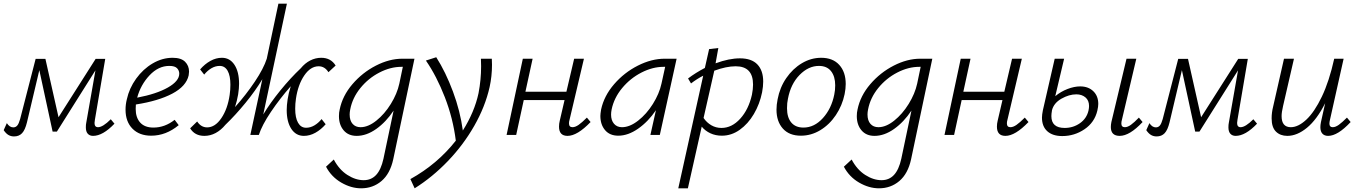

<svg xmlns="http://www.w3.org/2000/svg" viewBox="-28 -731 7362 1040"><path d="M592 -61Q529 5 476 5Q458 5 447.5 -6.5Q437 -18 437 -41Q437 -56 439 -65L489 -350L280 -18H257L185 -351L118 -68Q108 -27 91.5 -9.5Q75 8 48 8Q31 8 17.5 0Q4 -8 -8 -26L9 -64Q24 -41 44 -41Q57 -41 65.5 -51Q74 -61 81 -86L165 -412H218L289 -96L490 -412H542L486 -82Q484 -70 484 -65Q484 -42 503 -42Q529 -42 572 -85Z M996 -343Q996 -337 994 -323Q981 -264 905.5 -224Q830 -184 708 -165Q707 -157 707 -141Q707 -94 731.5 -67Q756 -40 803 -40Q865 -40 918 -82L940 -53Q871 4 791 4Q727 4 689.5 -34Q652 -72 652 -137Q652 -165 659 -193Q672 -253 709.5 -305Q747 -357 799 -387.5Q851 -418 907 -418Q953 -418 974.5 -396.5Q996 -375 996 -343ZM889 -374Q830 -374 782 -323Q734 -272 715 -202Q820 -222 881.5 -257Q943 -292 943 -332Q943 -349 931 -361.5Q919 -374 889 -374Z M1790 -376 1751 -340Q1731 -372 1698 -372Q1654 -372 1620 -322Q1586 -272 1575 -196Q1571 -169 1571 -142Q1571 -93 1586.5 -66Q1602 -39 1630 -39Q1653 -39 1674.5 -51.5Q1696 -64 1714 -86L1736 -58Q1711 -29 1680.5 -12Q1650 5 1618 5Q1575 5 1550 -33Q1525 -71 1525 -135Q1525 -160 1530 -193Q1535 -227 1547 -264Q1488 -197 1439.5 -125Q1391 -53 1374 0H1328L1393 -302Q1356 -240 1302 -174Q1248 -108 1193 -55Q1169 -26 1140 -10.5Q1111 5 1079 5Q1027 5 1002 -36L1040 -73Q1061 -41 1094 -41Q1137 -41 1171 -91Q1205 -141 1216 -217Q1220 -244 1220 -272Q1220 -321 1205 -347.5Q1190 -374 1162 -374Q1139 -374 1117.5 -361.5Q1096 -349 1078 -327L1056 -355Q1081 -384 1111.5 -401Q1142 -418 1174 -418Q1217 -418 1242 -380Q1267 -342 1267 -277Q1267 -253 1262 -220Q1256 -185 1245 -151Q1305 -218 1352.5 -289Q1400 -360 1417 -413L1480 -711H1526L1398 -111Q1436 -174 1490.5 -241Q1545 -308 1601 -361Q1624 -389 1652.5 -403.5Q1681 -418 1712 -418Q1764 -418 1790 -376Z M2217 -413 2102 132Q2085 210 2038.5 249.5Q1992 289 1928 289Q1874 289 1820.5 258Q1767 227 1738 172L1780 133Q1809 188 1853.5 216.5Q1898 245 1942 245Q1983 245 2009.5 216.5Q2036 188 2049 129L2104 -132Q2063 -70 2010 -32.5Q1957 5 1904 5Q1859 5 1833.5 -25Q1808 -55 1808 -102Q1808 -122 1812 -138Q1827 -212 1881 -275Q1935 -338 2008 -375.5Q2081 -413 2152 -413ZM2135 -278 2154 -369H2146Q2087 -369 2027 -338Q1967 -307 1924 -254Q1881 -201 1869 -138Q1866 -123 1866 -111Q1866 -78 1882 -60Q1898 -42 1925 -42Q1966 -42 2010.5 -77.5Q2055 -113 2089 -168Q2123 -223 2135 -278Z M2637 -380Q2637 -318 2624 -259Q2600 -153 2541 -49.5Q2482 54 2398 141.5Q2314 229 2218 289L2195 239Q2341 158 2441 31Q2426 -90 2381.5 -204.5Q2337 -319 2279 -403L2335 -421Q2386 -341 2425.5 -235Q2465 -129 2479 -24Q2542 -124 2564 -226Q2578 -299 2578 -372Q2578 -399 2577 -413H2636Q2637 -402 2637 -380Z M3171 -70Q3099 5 3046 5Q3000 5 3000 -45Q3000 -61 3004 -77L3030 -189H2809L2768 0H2716L2804 -413H2857L2818 -234H3040L3082 -413H3135L3057 -82Q3054 -72 3054 -63Q3054 -42 3073 -42Q3088 -42 3106 -54.5Q3124 -67 3151 -94Z M3637 -413 3546 0H3495L3525 -134Q3483 -72 3428.5 -34Q3374 4 3321 4Q3275 4 3249.5 -26Q3224 -56 3224 -103Q3224 -114 3228 -138Q3244 -212 3298.5 -275Q3353 -338 3427 -375.5Q3501 -413 3573 -413ZM3555 -278 3575 -369H3566Q3507 -369 3446.5 -338Q3386 -307 3342 -254Q3298 -201 3285 -138Q3282 -123 3282 -110Q3282 -79 3298 -60.5Q3314 -42 3341 -42Q3383 -42 3428.5 -77.5Q3474 -113 3508.5 -168Q3543 -223 3555 -278Z M4106 -289Q4106 -263 4100 -231Q4087 -167 4055.5 -113.5Q4024 -60 3979 -28Q3934 4 3882 4Q3848 4 3820 -9Q3792 -22 3773 -45L3698 289H3646L3781 -321Q3746 -303 3715 -279L3699 -306Q3740 -337 3790 -363L3813 -465L3863 -471L3848 -388Q3921 -415 3980 -415Q4043 -415 4074.5 -382Q4106 -349 4106 -289ZM4051 -273Q4051 -372 3957 -372Q3906 -372 3841 -348L3783 -92Q3800 -67 3825 -52.5Q3850 -38 3880 -38Q3936 -38 3981.5 -88Q4027 -138 4045 -218Q4051 -248 4051 -273Z M4178 -137Q4178 -163 4184 -193Q4196 -257 4231 -308Q4266 -359 4315.5 -388.5Q4365 -418 4420 -418Q4483 -418 4518 -379.5Q4553 -341 4553 -276Q4553 -251 4547 -221Q4534 -159 4499.5 -107.5Q4465 -56 4415.5 -26Q4366 4 4310 4Q4247 4 4212.5 -34.5Q4178 -73 4178 -137ZM4491 -219Q4496 -242 4496 -269Q4496 -317 4473.5 -345.5Q4451 -374 4408 -374Q4351 -374 4303 -325Q4255 -276 4240 -196Q4235 -174 4235 -145Q4235 -95 4258 -67.5Q4281 -40 4324 -40Q4383 -40 4429.5 -91.5Q4476 -143 4491 -219Z M5022 -413 4907 132Q4890 210 4843.5 249.5Q4797 289 4733 289Q4679 289 4625.5 258Q4572 227 4543 172L4585 133Q4614 188 4658.5 216.5Q4703 245 4747 245Q4788 245 4814.5 216.5Q4841 188 4854 129L4909 -132Q4868 -70 4815 -32.5Q4762 5 4709 5Q4664 5 4638.5 -25Q4613 -55 4613 -102Q4613 -122 4617 -138Q4632 -212 4686 -275Q4740 -338 4813 -375.5Q4886 -413 4957 -413ZM4940 -278 4959 -369H4951Q4892 -369 4832 -338Q4772 -307 4729 -254Q4686 -201 4674 -138Q4671 -123 4671 -111Q4671 -78 4687 -60Q4703 -42 4730 -42Q4771 -42 4815.5 -77.5Q4860 -113 4894 -168Q4928 -223 4940 -278Z M5543 -70Q5471 5 5418 5Q5372 5 5372 -45Q5372 -61 5376 -77L5402 -189H5181L5140 0H5088L5176 -413H5229L5190 -234H5412L5454 -413H5507L5429 -82Q5426 -72 5426 -63Q5426 -42 5445 -42Q5460 -42 5478 -54.5Q5496 -67 5523 -94Z M5921 -168Q5921 -154 5916 -132Q5901 -68 5846.5 -31Q5792 6 5726 6Q5674 6 5645 -20Q5616 -46 5616 -94Q5616 -109 5621 -134L5685 -413H5736L5688 -210Q5718 -235 5754.5 -249Q5791 -263 5823 -263Q5867 -263 5894 -237Q5921 -211 5921 -168ZM6161 -70Q6091 5 6037 5Q5989 5 5989 -43Q5989 -55 5992 -70L6074 -413H6127L6049 -82Q6046 -72 6046 -62Q6046 -42 6065 -42Q6080 -42 6098 -55Q6116 -68 6141 -94ZM5871 -157Q5871 -187 5851.5 -203.5Q5832 -220 5802 -220Q5763 -220 5721.5 -196.5Q5680 -173 5670 -133V-131Q5667 -115 5667 -102Q5667 -38 5739 -38Q5785 -38 5821.5 -63.5Q5858 -89 5868 -132Q5871 -146 5871 -157Z M6781 -61Q6718 5 6665 5Q6647 5 6636.5 -6.5Q6626 -18 6626 -41Q6626 -56 6628 -65L6678 -350L6469 -18H6446L6374 -351L6307 -68Q6297 -27 6280.5 -9.5Q6264 8 6237 8Q6220 8 6206.5 0Q6193 -8 6181 -26L6198 -64Q6213 -41 6233 -41Q6246 -41 6254.5 -51Q6263 -61 6270 -86L6354 -412H6407L6478 -96L6679 -412H6731L6675 -82Q6673 -70 6673 -65Q6673 -42 6692 -42Q6718 -42 6761 -85Z M7288 -70Q7218 5 7166 5Q7146 5 7135 -7Q7124 -19 7124 -42Q7124 -54 7127 -69L7150 -172Q7105 -83 7051.5 -39Q6998 5 6945 5Q6907 5 6883.5 -18Q6860 -41 6860 -90Q6860 -121 6868 -153L6927 -413H6981L6922 -157Q6914 -123 6914 -102Q6914 -42 6964 -42Q7004 -42 7048 -83Q7092 -124 7132 -207.5Q7172 -291 7199 -413H7250L7176 -82Q7173 -70 7173 -61Q7173 -42 7191 -42Q7206 -42 7224 -55Q7242 -68 7268 -94Z"/></svg>

Font: Ysabeau Infant Semilight
Style: Italic
Weight: 300
Italic angle: -12°
Designer: Christian Thalmann (Catharsis Fonts)
Version: Version 0.003